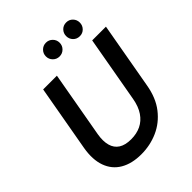

<svg xmlns="http://www.w3.org/2000/svg" viewBox="-247 -1033 1185 1185"><g transform="rotate(-45 346.0 -440.0)"><path d="M290 12Q208 12 152.5 -20.5Q97 -53 74.5 -115.5Q52 -178 67 -266L144 -700H264L187 -266Q178 -213 188.5 -175Q199 -137 229.5 -117.5Q260 -98 311 -98Q359 -98 396.5 -116Q434 -134 459.5 -171.5Q485 -209 495 -266L572 -700H692L615 -266Q599 -171 551 -109.5Q503 -48 435 -18Q367 12 290 12ZM360 -772Q335 -772 317.5 -789.5Q300 -807 300 -832Q300 -857 317.5 -874.5Q335 -892 360 -892Q385 -892 402.5 -874.5Q420 -857 420 -832Q420 -807 402.5 -789.5Q385 -772 360 -772ZM537 -772Q511 -772 494 -789.5Q477 -807 477 -832Q477 -857 494 -874.5Q511 -892 537 -892Q562 -892 579 -874.5Q596 -857 596 -832Q596 -807 579 -789.5Q562 -772 537 -772Z"/></g></svg>

Font: DM Sans SemiBold
Style: Italic
Weight: 600
Italic angle: -10°
Designer: Colophon Foundry, Jonny Pinhorn
Foundry: Colophon Foundry
Version: Version 4.004;gftools[0.9.30]